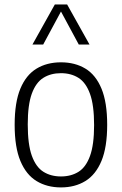

<svg xmlns="http://www.w3.org/2000/svg" viewBox="-20 -828 544 858"><path d="M252.5 9.5Q190 9.5 143.5 -18.8Q97 -47 71.2 -108.5Q45.5 -170 45.5 -270.5Q45.5 -370.5 71 -431.8Q96.5 -493 143 -521.2Q189.5 -549.5 252.5 -549.5Q315 -549.5 361.5 -521.5Q408 -493.5 433.5 -432Q459 -370.5 459 -270.5Q459 -170.5 433.5 -109Q408 -47.5 361.5 -19Q315 9.5 252.5 9.5ZM252.5 -39.5Q297.5 -39.5 330.8 -60.2Q364 -81 382.2 -131Q400.5 -181 400.5 -269Q400.5 -358 382.2 -408.5Q364 -459 330.8 -480Q297.5 -501 252.5 -501Q207 -501 173.8 -480.2Q140.5 -459.5 122.2 -409.5Q104 -359.5 104 -272Q104 -183 122.2 -132.2Q140.5 -81.5 173.8 -60.5Q207 -39.5 252.5 -39.5ZM125 -629 225 -808H280L380 -629H332L252.5 -776.5L173 -629Z"/></svg>

Font: Encode Sans Semi Condensed Light
Style: Regular
Weight: 300
Width: 4
Designer: Multiple Designers
Foundry: Impallari Type
Version: Version 3.000; ttfautohint (v1.8.3) -l 8 -r 50 -G 200 -x 14 